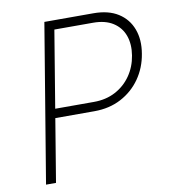

<svg xmlns="http://www.w3.org/2000/svg" viewBox="-82 -799 780 870"><g transform="rotate(-10 308.5 -364.0)"><path d="M59.6 0 180.2 -727.5H405.8Q474.6 -727.5 519.3 -699.2Q564 -670.9 582.5 -621.3Q601.1 -571.8 590.3 -508.8Q580.1 -445.8 545.4 -396.2Q510.7 -346.7 456.5 -318.1Q402.3 -289.6 333.5 -289.6H139.6L146.5 -331.5H338.4Q394.5 -331.5 437.7 -354.5Q481 -377.4 508.8 -417.5Q536.6 -457.5 544.9 -508.8Q553.2 -560.1 538.8 -599.9Q524.4 -639.6 488.5 -662.6Q452.6 -685.5 397 -685.5H218.8L105.5 0Z"/></g></svg>

Font: Inter ExtraLight
Style: Italic
Weight: 250
Italic angle: -9.3988°
Designer: Rasmus Andersson
Foundry: rsms
Version: Version 4.001;git-66647c0bb